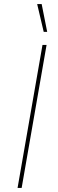

<svg xmlns="http://www.w3.org/2000/svg" viewBox="-20 -920 282 940"><path d="M66 0H86L208 -700H188ZM194 -764H211L184 -900H162Z"/></svg>

Font: Fixel Display Thin
Style: Italic
Weight: 100
Italic angle: -10°
Designer: AlfaBravo + MacPaw
Foundry: Kyrylo Tkachov, Marchela Mozhyna, Serhii Makarenko, Maria Weinstein, Zakhar Kryvoshyya
Version: Version 1.210;Glyphs 3.2 (3217)